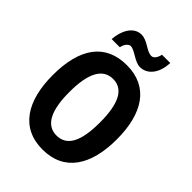

<svg xmlns="http://www.w3.org/2000/svg" viewBox="-262 -1047 1182 1182"><g transform="rotate(45 329.0 -456.5)"><path d="M150 -772H221C226 -804 247 -825 263 -825C300 -825 347 -773 395 -773C453 -773 505 -824 509 -923H437C431 -894 416 -871 396 -871C353 -871 314 -922 261 -922C191 -922 154 -846 150 -772ZM609 -358C609 -583 519 -725 330 -725C143 -725 50 -594 50 -359C50 -135 140 10 329 10C519 10 609 -133 609 -358ZM196 -358C196 -519 239 -605 330 -605C420 -605 462 -521 462 -358C462 -195 421 -112 329 -112C239 -112 196 -197 196 -358Z"/></g></svg>

Font: Noto Sans Gujarati UI Condensed
Style: Bold
Weight: 700
Width: 3
Designer: Jelle Bosma - Monotype Design Team, Universal Thirst
Foundry: Monotype Imaging Inc.
Version: Version 2.106